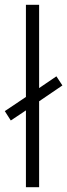

<svg xmlns="http://www.w3.org/2000/svg" viewBox="-26 -780 280 800"><path d="M82 0H137V-358L234 -424L209 -462L137 -413V-760H82V-376L-6 -317L19 -278L82 -320Z"/></svg>

Font: Noto Sans Armenian SemiCondensed Light
Style: Regular
Weight: 300
Width: 4
Designer: Monotype Design Team
Foundry: Monotype Imaging Inc.
Version: Version 2.008